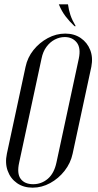

<svg xmlns="http://www.w3.org/2000/svg" viewBox="-20 -860 452 886"><path d="M323.9 -739H329.5Q312.9 -767.1 305 -790.4Q297.1 -813.8 293.8 -839.9H251.5Q264.5 -808.2 282.7 -784.4Q300.9 -760.5 323.9 -739ZM11.8 -150.9Q2.5 -107 15.6 -71.4Q28.6 -35.8 58.6 -14.9Q88.5 6 130.6 6Q172.8 6 211.6 -15.2Q250.4 -36.4 278.2 -72Q306 -107.6 315.2 -150.9L401.5 -551.9Q409.8 -594.9 396.3 -629.2Q382.9 -663.6 352.8 -684.3Q322.6 -705 281.1 -705Q239 -705 200.4 -684.1Q161.8 -663.2 134.3 -628.9Q106.9 -594.5 98 -551.9ZM171.6 -589.4Q178 -621.8 194.5 -644Q211 -666.2 233.1 -677.6Q255.2 -689 278.9 -689Q314.1 -689 334.1 -663.9Q354 -638.8 343.6 -589.4L240.5 -110Q229.8 -59.9 200.6 -34.9Q171.4 -10 133 -10Q94 -10 75.6 -34.5Q57.1 -59 68.5 -110Z"/></svg>

Font: Emberly Black
Style: Italic
Weight: 900
Italic angle: -12°
Designer: Rajesh Rajput
Foundry: Rajesh Rajput
Version: Version 1.000